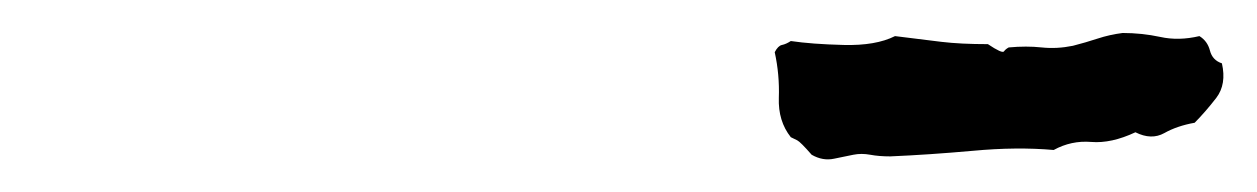

<svg xmlns="http://www.w3.org/2000/svg" viewBox="-20 -732 766 117"><path d="M710.9 -710Q715.8 -707 717.3 -701.2Q718.8 -695.3 724.6 -693.4Q727.5 -680.7 721.2 -672.4Q714.8 -664.1 708 -657.2Q697.3 -655.3 689.5 -650.9Q681.6 -646.5 671.9 -651.4Q657.2 -644.5 645 -645.5Q632.8 -646.5 622.1 -640.6Q599.6 -642.6 572.8 -640.1Q545.9 -637.7 522.5 -636.7Q515.6 -636.7 510.3 -637.7Q504.9 -638.7 500 -637.7Q495.1 -636.7 488.3 -635.3Q481.4 -633.8 474.6 -637.7Q467.8 -645.5 465.8 -646.5Q463.9 -647.5 461.9 -648.4Q454.1 -658.2 454.6 -672.4Q455.1 -686.5 452.1 -700.2Q454.1 -704.1 456.5 -704.6Q459 -705.1 461.9 -707Q474.6 -705.1 494.1 -704.6Q513.7 -704.1 525.4 -710Q542 -708 553.7 -706.5Q565.4 -705.1 582 -705.1Q590.8 -699.2 591.8 -700.7Q592.8 -702.1 594.7 -703.1Q605.5 -704.1 614.7 -703.1Q624 -702.1 633.8 -704.1Q641.6 -706.1 648.9 -708.5Q656.2 -710.9 664.1 -711.9Q675.8 -711.9 687 -709.5Q698.2 -707 710.9 -710Z"/></svg>

Font: Seaweed Script
Style: Regular
Weight: 400
Designer: Squid
Foundry: Font Diner, Inc DBA Neapolitan
Version: Version 1.000